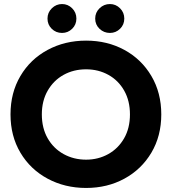

<svg xmlns="http://www.w3.org/2000/svg" viewBox="-20 -915 850 950"><path d="M215 -823Q215 -853 236.5 -874Q258 -895 287 -895Q316 -895 337 -874Q358 -853 358 -823Q358 -793 337 -772.5Q316 -752 287 -752Q257 -752 236 -772.5Q215 -793 215 -823ZM451 -823Q451 -853 472.5 -874Q494 -895 524 -895Q553 -895 574 -874Q595 -853 595 -823Q595 -793 574 -772.5Q553 -752 524 -752Q494 -752 472.5 -772.5Q451 -793 451 -823ZM32 -349Q32 -456 81 -539Q130 -622 215.5 -668Q301 -714 406 -714Q511 -714 595.5 -668Q680 -622 729 -539Q778 -456 778 -349Q778 -242 729 -159.5Q680 -77 595.5 -31Q511 15 406 15Q301 15 215.5 -31Q130 -77 81 -159.5Q32 -242 32 -349ZM623 -349Q623 -416 594.5 -466.5Q566 -517 516.5 -544.5Q467 -572 406 -572Q344 -572 294.5 -544.5Q245 -517 216 -466.5Q187 -416 187 -349Q187 -281 216 -230.5Q245 -180 295 -152.5Q345 -125 406 -125Q466 -125 515.5 -152.5Q565 -180 594 -230.5Q623 -281 623 -349Z"/></svg>

Font: Prompt SemiBold
Style: Regular
Weight: 600
Designer: Katatrad Team
Foundry: CadsonDemak
Version: Version 1.000